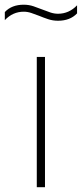

<svg xmlns="http://www.w3.org/2000/svg" viewBox="-61 -776 340 796"><path d="M91.5 0V-540H125.5V0ZM179.5 -690Q158 -690 138.5 -696.5Q119 -703 101 -710.5Q84.5 -717 68.8 -722.2Q53 -727.5 37.5 -727.5Q-8 -727.5 -41 -692.5V-726Q-12.5 -756.5 37.5 -756.5Q59 -756.5 78.5 -749.8Q98 -743 116 -736Q132.5 -729.5 148.2 -724.2Q164 -719 179.5 -719Q225 -719 258.5 -754V-720.5Q229.5 -690 179.5 -690Z"/></svg>

Font: Encode Sans SmExp Th
Style: Regular
Weight: 100
Width: 6
Designer: Multiple Designers
Foundry: Impallari Type
Version: Version 3.002; ttfautohint (v1.8.3) -l 8 -r 50 -G 200 -x 14 